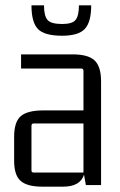

<svg xmlns="http://www.w3.org/2000/svg" viewBox="-20 -694 449 720"><path d="M98 -674H145Q145 -635 158 -619.5Q171 -604 213 -604Q252 -604 264 -620Q276 -636 276 -674H322Q322 -611 298 -585.5Q274 -560 213 -560Q147 -560 122.5 -585Q98 -610 98 -674ZM216 6H139Q82 6 57.5 -15.5Q33 -37 33 -91V-181Q33 -237 58 -258.5Q83 -280 143 -280H293V-428Q293 -437 285 -437H59V-490H248Q308 -491 333.5 -468.5Q359 -446 359 -389V0H302L295 -39Q281 6 216 6ZM293 -47V-231H106Q98 -231 98 -222V-55Q98 -47 106 -47Z"/></svg>

Font: Gemunu Libre Light
Style: Regular
Weight: 300
Designer: Puspanada Ekanayake, Sola Matas, Pathum Egodawatta, Kosala Senevirathne
Foundry: mooniak
Version: Version 1.100